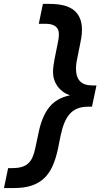

<svg xmlns="http://www.w3.org/2000/svg" viewBox="-90 -762 548 975"><path d="M162.1 -742.2Q247.6 -742.2 286.9 -708.7Q326.2 -675.3 326.2 -611.8Q326.2 -589.8 323 -570.8Q319.8 -551.8 315.9 -533.2L304.2 -475.1Q300.8 -460.9 298.3 -444.8Q295.9 -428.7 295.9 -412.1Q295.9 -372.1 315.7 -350.1Q335.4 -328.1 380.9 -328.1H399.9L377 -220.2H357.9Q326.7 -220.2 304 -211.2Q281.2 -202.1 264.6 -183.8Q248 -165.5 236.8 -137.9Q225.6 -110.4 217.8 -73.2L204.1 -4.9Q193.4 44.4 176.8 81.5Q160.2 118.7 134 143.3Q107.9 168 70.6 180.4Q33.2 192.9 -19 192.9H-69.8L-48.8 91.8H-28.8Q-1 91.8 18.8 86.2Q38.6 80.6 52.5 68.4Q66.4 56.2 75.2 36.4Q84 16.6 89.8 -12.2L106.9 -92.8Q124 -173.3 161.1 -218.8Q198.2 -264.2 265.1 -277.8Q244.6 -285.2 228.8 -296.9Q212.9 -308.6 201.9 -324Q190.9 -339.4 185.1 -357.7Q179.2 -376 179.2 -396Q179.2 -411.6 181.9 -430.4Q184.6 -449.2 187 -461.9L202.1 -537.1Q204.6 -549.8 206.8 -561.8Q209 -573.7 209 -588.9Q209 -615.2 191.7 -628.2Q174.3 -641.1 144 -641.1H106.9L127.9 -742.2Z"/></svg>

Font: Clear Sans
Style: Bold Italic
Weight: 700
Italic angle: -12°
Foundry: Intel Corporation
Version: Version 1.00